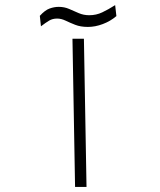

<svg xmlns="http://www.w3.org/2000/svg" viewBox="-20 -733 626 753"><path d="M274.4 0 264.2 -581.1H309.1L319.3 0ZM324.7 -627.4Q295.9 -627.4 274.9 -635.7Q253.9 -644 237.1 -652.1Q220.2 -660.2 204.1 -660.2Q186 -660.2 172.6 -652.1Q159.2 -644 140.6 -629.9L136.2 -670.9Q156.2 -692.9 174.3 -699.5Q192.4 -706.1 210.4 -706.1Q232.4 -706.1 251 -698Q269.5 -689.9 288.6 -681.6Q307.6 -673.3 330.1 -673.3Q357.4 -673.3 381.1 -684.6Q404.8 -695.8 431.6 -712.9L436.5 -669.9Q413.1 -649.9 383.3 -638.7Q353.5 -627.4 324.7 -627.4Z"/></svg>

Font: Cascadia Code NF ExtraLight
Style: Regular
Weight: 200
Monospace: yes
Designer: Aaron Bell
Foundry: Saja Typeworks
Version: Version 2404.023; ttfautohint (v1.8.4)